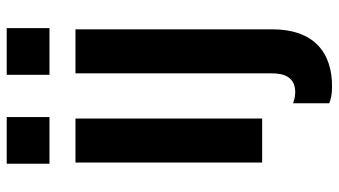

<svg xmlns="http://www.w3.org/2000/svg" viewBox="-235 -551 991 561"><g transform="rotate(-90 260.5 -270.5)"><path d="M62.5 -746.4V-621.4H198.9V-746.4ZM322.4 -746.4V-621.4H458.8V-746.4ZM66.1 0H194.6V-545.5H66.1ZM286.2 204.2C390.3 205.3 455.3 148.1 455.3 30.2V-545.5H326.7V29.1C326.7 68.2 312.5 96.6 272 96.6C259.2 96.6 246.8 93.4 239.3 90.2V196C252.1 201 263.5 203.8 286.2 204.2Z"/></g></svg>

Font: TID UI Semi Bold
Style: Regular
Weight: 600
Designer: The TID Project Authors
Foundry: Bakken & Bæck
Version: Version 1.001;hotconv 1.0.109;makeotfexe 2.5.65596